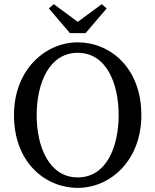

<svg xmlns="http://www.w3.org/2000/svg" viewBox="-20 -888 747 923"><path d="M353.8 15.2C509.4 15.2 659.5 -115 659.5 -334.6C659.5 -562.9 508.4 -684.5 353.8 -684.5C199.3 -684.5 47.2 -554.3 47.2 -334.6C47.2 -106.3 198.3 15.2 353.8 15.2ZM353.8 -35.2C215.1 -35.2 156.3 -183.7 156.3 -334.6C156.3 -485.5 215.1 -634.1 353.8 -634.1C492.5 -634.1 550.4 -485.5 550.4 -334.6C550.4 -183.7 492.5 -35.2 353.8 -35.2ZM238.5 -868 214.9 -847.3 316.5 -728.6H391.2L492.8 -847.3L469.2 -868L311.8 -751.9H395.9L238.5 -868Z"/></svg>

Font: Source Serif Variable
Style: Regular
Weight: 389
Designer: Frank Grießhammer
Foundry: Adobe Systems Incorporated
Version: Version 3.001;hotconv 1.0.111;makeotfexe 2.5.65597